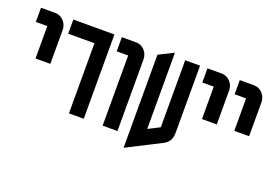

<svg xmlns="http://www.w3.org/2000/svg" viewBox="-101 -946 1917 1338"><g transform="rotate(20 857.0 -277.5)"><path d="M100.1 -279.8V-520H15.1V-625H120.1Q157.7 -625 183.6 -597.7Q210 -569.8 210 -529.8V-279.8Z M559.6 -625V0H449.7V-520H254.9V-625Z M699.7 0V-520H614.7V-625H719.7Q757.3 -625 783.2 -597.7Q809.6 -569.8 809.6 -529.8V0Z M889.6 -595.2 999.5 -649.9V-84.5L1084.5 -127.9V-625H1194.8V-127.9Q1194.8 -94.2 1182.6 -71.3Q1169.9 -47.9 1141.6 -33.2L889.6 95.2Z M1334.5 -279.8V-520H1249.5V-625H1354.5Q1392.1 -625 1418 -597.7Q1444.3 -569.8 1444.3 -529.8V-279.8Z M1574.2 -279.8V-520H1489.3V-625H1594.2Q1631.8 -625 1657.7 -597.7Q1684.1 -569.8 1684.1 -529.8V-279.8Z"/></g></svg>

Font: Horta
Style: Regular
Weight: 600
Width: 3
Version: Version 0.11